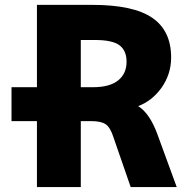

<svg xmlns="http://www.w3.org/2000/svg" viewBox="-20 -752 762 774"><path d="M128.9 -263.7H26.4V-400.4H128.9V-732.4H351.6Q517.6 -732.4 593.8 -680.2Q669.9 -627.9 669.9 -520.5Q669.9 -452.1 629.9 -396.5Q591.8 -344.7 537.1 -324.2Q584 -294.9 615.2 -209L692.4 2H506.8L437.5 -198.2Q424.8 -238.3 406.2 -251Q387.7 -263.7 348.6 -263.7H305.7V2H128.9ZM362.3 -590.8H305.7V-400.4H354.5Q421.9 -400.4 456.1 -427.7Q490.2 -455.1 490.2 -502.9Q490.2 -547.9 461.9 -569.3Q433.6 -590.8 362.3 -590.8Z"/></svg>

Font: Gen Shin Gothic Heavy
Style: Bold
Weight: 900
Designer: [Source Han Sans]
Ryoko NISHIZUKA  (kana & ideographs); Paul D. Hunt (Latin, Greek & Cyrillic); Wenlong ZHANG  (bopomofo
Version: Version 1.002.20150607